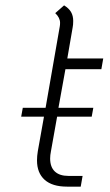

<svg xmlns="http://www.w3.org/2000/svg" viewBox="-20 -688 410 716"><path d="M224 -430 198 -286H328L322 -253H193L170 -124Q167 -109 167 -97Q167 -65 184.5 -48.5Q202 -32 235 -32H288L281 8H230Q175 8 146.5 -17.5Q118 -43 118 -90Q118 -106 121 -124L144 -253H59L65 -286H150L203 -590Q204 -595 204 -603Q204 -622 186 -639L219 -668Q237 -657 245 -643Q253 -629 253 -610Q253 -595 251 -586L231 -470H365L358 -430Z"/></svg>

Font: KoHo Light
Style: Italic
Weight: 300
Italic angle: -10°
Version: Version 1.000; ttfautohint (v1.6)